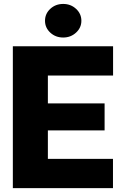

<svg xmlns="http://www.w3.org/2000/svg" viewBox="-20 -965 645 985"><path d="M45.9 0V-727.5H560.1V-577.6H225.6V-434.6H516.6V-295.9H225.6V-149.9H559.6V0ZM304.2 -772.5Q265.1 -772.5 238 -797.6Q210.9 -822.8 210.9 -858.4Q210.9 -894.5 238 -919.7Q265.1 -944.8 304.2 -944.8Q342.8 -944.8 370.1 -919.7Q397.5 -894.5 397.5 -858.4Q397.5 -822.8 370.1 -797.6Q342.8 -772.5 304.2 -772.5Z"/></svg>

Font: Inter Display Extra Bold
Style: Regular
Weight: 800
Designer: Rasmus Andersson
Foundry: rsms
Version: Version 4.000;git-4fc901f